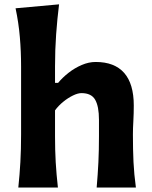

<svg xmlns="http://www.w3.org/2000/svg" viewBox="-20 -846 687 866"><path d="M62.6 0H241.2Q234.5 -59.3 231.3 -114Q228.2 -168.8 228.2 -231.3V-348.3Q243.8 -369.6 265.3 -387Q286.8 -404.5 308.9 -415.2Q331 -426 347.3 -426Q392.3 -426 409.3 -396Q426.4 -366.1 426.4 -305.5V-231.3Q426.4 -168.8 423.8 -114Q421.1 -59.3 416 0H593Q584.8 -59.3 582.1 -115.1Q579.5 -170.9 579.5 -239.5Q579.5 -267.4 581.5 -300.9Q583.4 -334.3 583.4 -370.2Q583.4 -467.7 540.1 -517.1Q496.7 -566.5 411.5 -566.5Q380.2 -566.5 348.6 -552.9Q316.9 -539.3 289.3 -517.7Q261.6 -496 242 -472.1H228.2V-546.2Q228.2 -621.8 233.2 -691.3Q238.2 -760.8 246.4 -826.4L50.2 -808.6Q64 -743.6 69.5 -678.8Q75.1 -614.1 75.1 -546.2V-239.5Q75.1 -170.9 71.9 -115.1Q68.8 -59.3 62.6 0Z"/></svg>

Font: Pinar-VF
Style: Regular
Weight: 300
Designer: Amin Abedi
Version: Version 3.0